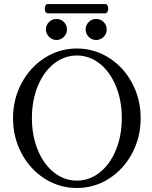

<svg xmlns="http://www.w3.org/2000/svg" viewBox="-20 -916 753 949"><path d="M44.4 -331.5Q44.4 -425.8 86.7 -504.9Q128.9 -584 201.2 -630.1Q273.4 -676.3 359.9 -676.3Q446.3 -676.3 518.8 -630.1Q591.3 -584 633.3 -504.9Q675.3 -425.8 675.3 -331.5Q675.3 -237.3 633.1 -158.2Q590.8 -79.1 518.6 -33Q446.3 13.2 359.9 13.2Q273.4 13.2 200.9 -33Q128.4 -79.1 86.4 -158.2Q44.4 -237.3 44.4 -331.5ZM582 -332.5Q582 -419.4 553 -490.2Q523.9 -561 473.1 -601.3Q422.4 -641.6 359.9 -641.6Q297.4 -641.6 246.6 -601.3Q195.8 -561 166.7 -490.2Q137.7 -419.4 137.7 -332.5Q137.7 -245.6 166.7 -174.8Q195.8 -104 246.6 -63.7Q297.4 -23.4 359.9 -23.4Q422.4 -23.4 473.1 -63.7Q523.9 -104 553 -174.8Q582 -245.6 582 -332.5ZM403.3 -770.5Q403.3 -792 418.5 -807.1Q433.6 -822.3 455.1 -822.3Q477.1 -822.3 492.2 -807.4Q507.3 -792.5 507.3 -770.5Q507.3 -748 491.7 -733.2Q476.1 -718.3 455.1 -718.3Q440.9 -718.3 429.2 -725.3Q417.5 -732.4 410.4 -744.4Q403.3 -756.3 403.3 -770.5ZM207 -770.5Q207 -792 222.4 -807.1Q237.8 -822.3 259.3 -822.3Q280.8 -822.3 295.9 -807.1Q311 -792 311 -770.5Q311 -748.5 295.4 -733.4Q279.8 -718.3 259.3 -718.3Q245.6 -718.3 233.6 -725.3Q221.7 -732.4 214.4 -744.6Q207 -756.8 207 -770.5ZM216.3 -896H500.5Q509.8 -896 513.2 -884.5Q516.6 -873 512.7 -861.6Q508.8 -850.1 498.5 -850.1H216.3Q207 -850.1 203.4 -861.6Q199.7 -873 203.4 -884.5Q207 -896 216.3 -896Z"/></svg>

Font: Junicode Two Beta VF
Style: Regular
Weight: 400
Designer: Peter S. Baker
Foundry: Briery Creek Software
Version: Version 1.031 beta; ttfautohint (v1.8.1.43-b0c9)